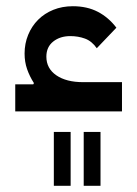

<svg xmlns="http://www.w3.org/2000/svg" viewBox="-20 -358 441 617"><path d="M29 -87H87L89 -91Q75 -113 67 -136Q59 -159 59 -186Q59 -218 70.5 -246Q82 -274 102.5 -294.5Q123 -315 151.5 -326.5Q180 -338 214 -338Q260 -338 294.5 -320Q329 -302 354 -269L291 -203Q275 -226 253 -234Q231 -242 206 -242Q173 -242 151 -224.5Q129 -207 129 -176Q129 -138 161 -116Q193 -94 247 -94H372V0H29ZM153 66H207V239H153ZM249 66H303V239H249Z"/></svg>

Font: IBM Plex Sans Arabic Text
Style: Regular
Weight: 450
Designer: Mike Abbink, Paul van der Laan, Pieter van Rosmalen, Wael Morcos, Khajak Apelian
Foundry: Bold Monday
Version: Version 1.2